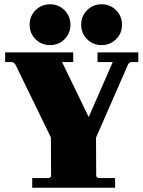

<svg xmlns="http://www.w3.org/2000/svg" viewBox="-20 -874 668 894"><path d="M280.5 -691.5Q253 -664 213 -664Q173 -664 145.5 -691.5Q118 -719 118 -759Q118 -799 145.5 -826.5Q173 -854 213 -854Q253 -854 280.5 -826.5Q308 -799 308 -759Q308 -719 280.5 -691.5ZM520.5 -691.5Q493 -664 453 -664Q413 -664 385.5 -691.5Q358 -719 358 -759Q358 -799 385.5 -826.5Q413 -854 453 -854Q493 -854 520.5 -826.5Q548 -799 548 -759Q548 -719 520.5 -691.5ZM130 0V-45H203Q218 -45 218 -57L217 -234L53 -571Q46 -585 33 -585H4V-630H321V-585H269L393 -329L505 -585H434V-630H624V-585H594Q580 -585 575 -571L427 -233L428 -57Q428 -45 443 -45H516V0Z"/></svg>

Font: Arapey Black
Style: Regular
Weight: 900
Designer: Eduardo Rodriguez Tunni
Foundry: Eduardo Rodriguez Tunni
Version: Version 4.000